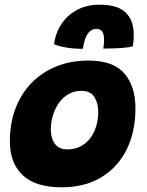

<svg xmlns="http://www.w3.org/2000/svg" viewBox="-20 -788 625 818"><path d="M242.5 10Q131.5 10 76.8 -41.5Q22 -93 22 -185.5Q22 -262.5 46 -325.8Q70 -389 114.5 -434.8Q159 -480.5 220.5 -505.2Q282 -530 356.5 -530Q463 -530 510 -475Q557 -420 557 -326.5Q557 -251 535.5 -189.2Q514 -127.5 473 -82.8Q432 -38 374 -14Q316 10 242.5 10ZM266.5 -151.5Q299 -151.5 323.5 -164.5Q348 -177.5 364.8 -199.8Q381.5 -222 390 -250.8Q398.5 -279.5 398.5 -311.5Q398.5 -348.5 382 -374.8Q365.5 -401 327 -401Q296.5 -401 272.2 -387.2Q248 -373.5 231.2 -349.8Q214.5 -326 205.5 -296.5Q196.5 -267 196.5 -236Q196.5 -199.5 213.8 -175.5Q231 -151.5 266.5 -151.5ZM210 -600Q217.5 -650 243.2 -687.8Q269 -725.5 310.2 -746.8Q351.5 -768 404 -768Q481.5 -768 515.8 -734.2Q550 -700.5 550 -637.5Q550 -626.5 548.8 -614.5Q547.5 -602.5 546 -590.5Q531.5 -586.5 508 -584.5Q484.5 -582.5 460.5 -581.8Q436.5 -581 420 -581Q421.5 -590.5 422.5 -599.2Q423.5 -608 423.5 -615.5Q423.5 -643.5 415 -654.2Q406.5 -665 391.5 -665Q378 -665 366.8 -657.5Q355.5 -650 346.8 -631.5Q338 -613 333 -580Q292.5 -580 259.5 -586Q226.5 -592 210 -600Z"/></svg>

Font: Grandstander Thin ExtraBold
Style: Italic
Weight: 800
Italic angle: -15°
Version: Version 1.200